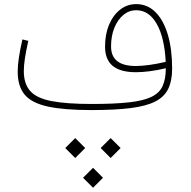

<svg xmlns="http://www.w3.org/2000/svg" viewBox="-20 -528 915 921"><path d="M378.4 324.7 426.3 372.6 474.1 324.7 426.3 276.9ZM462.9 182.1 510.7 230 558.6 182.1 510.7 134.3ZM293 182.1 340.8 230 388.7 182.1 340.8 134.3ZM775.4 -200.7Q775.4 -148.9 760 -115.2Q744.6 -81.5 705.8 -63Q667 -44.4 597.7 -36.9Q528.3 -29.3 420.4 -29.3Q298.3 -29.3 226.8 -43.2Q155.3 -57.1 124.8 -91.6Q94.2 -126 94.2 -187Q94.2 -213.9 99.6 -248.8Q105 -283.7 115.7 -332L87.4 -338.9Q76.2 -289.1 70.6 -251.5Q64.9 -213.9 64.9 -184.1Q64.9 -113.8 98.6 -73.7Q132.3 -33.7 210 -16.8Q287.6 0 418.9 0Q531.7 0 606.7 -9.5Q681.6 -19 725.1 -41.3Q768.6 -63.5 787.1 -102.1Q805.7 -140.6 805.7 -198.2Q805.7 -293.5 784.7 -363Q763.7 -432.6 725.1 -470.5Q686.5 -508.3 633.8 -508.3Q590.3 -508.3 556.4 -481.9Q522.5 -455.6 503.2 -409.7Q483.9 -363.8 483.9 -304.2Q483.9 -242.2 520.8 -211.9Q557.6 -181.6 632.3 -181.6Q662.6 -181.6 699.7 -186.5Q736.8 -191.4 775.4 -200.7ZM774.9 -231.4Q734.4 -221.7 697.3 -216.6Q660.2 -211.4 631.3 -211.4Q512.7 -211.4 512.7 -305.2Q512.7 -355.5 528.6 -394.5Q544.4 -433.6 571.8 -456.3Q599.1 -479 633.3 -479Q694.3 -479 731.7 -413.6Q769 -348.1 774.9 -231.4Z"/></svg>

Font: Estedad VF
Style: Regular
Weight: 100
Designer: Amin Abedi
Version: Version 7.3